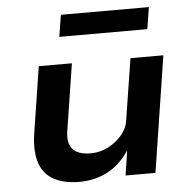

<svg xmlns="http://www.w3.org/2000/svg" viewBox="-52 -765 821 826"><g transform="rotate(-5 358.5 -351.5)"><path d="M258 10Q191 10 147 -14.5Q103 -39 87 -89Q71 -139 82 -213L127 -501H270L226 -220Q219 -184 226.5 -158.5Q234 -133 257 -120.5Q280 -108 317 -108Q358 -108 393.5 -126.5Q429 -145 453 -174Q477 -203 481 -235L523 -501H665L587 0H458L474 -105H473Q434 -47 379.5 -18.5Q325 10 258 10ZM226 -619 241 -713H621L606 -619Z"/></g></svg>

Font: Nunito Sans 7pt SemiExpanded
Style: Bold Italic
Weight: 700
Width: 6
Italic angle: -9°
Designer: Vernon Adams
Foundry: Vernon Adams
Version: Version 3.101;gftools[0.9.27]